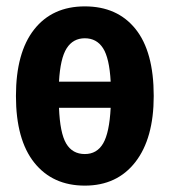

<svg xmlns="http://www.w3.org/2000/svg" viewBox="-20 -566 532 602"><path d="M462 -265Q462 -132 404.5 -58Q347 16 246 16Q145 16 87.5 -56Q30 -128 30 -265Q30 -401 87 -473.5Q144 -546 246 -546Q348 -546 405 -475Q462 -404 462 -265ZM165 -310H327Q323 -384 303 -415Q283 -446 246 -446Q209 -446 189 -414.5Q169 -383 165 -310ZM327 -228H165Q168 -149 187.5 -116Q207 -83 246 -83Q284 -83 303.5 -116.5Q323 -150 327 -228Z"/></svg>

Font: Fira Sans Extra Condensed SemiBold
Style: Regular
Weight: 600
Width: 1
Designer: Carrois Corporate & Edenspiekermann AG
Foundry: Carrois Corporate GbR & Edenspiekermann AG
Version: Version 4.203